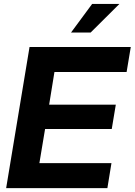

<svg xmlns="http://www.w3.org/2000/svg" viewBox="-20 -970 694 990"><path d="M11.7 0 132.3 -727.5H654.3L632.8 -598.6H260.7L233.4 -430.2H577.1L556.2 -304.7H212.4L183.1 -128.9H554.7L533.7 0ZM346.2 -802.2 455.1 -949.7H595.7L447.3 -802.2Z"/></svg>

Font: Inter Display
Style: Bold Italic
Weight: 700
Italic angle: -9.39999°
Designer: Rasmus Andersson
Foundry: rsms
Version: Version 4.000;git-a52131595